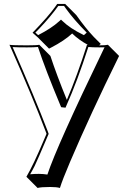

<svg xmlns="http://www.w3.org/2000/svg" viewBox="-20 -659 651 973"><path d="M27.8 -432.1Q42.5 -429.2 116.2 -429.2Q165.5 -429.2 179.2 -432.1L235.4 -375.5Q267.1 -279.3 318.8 -152.8Q371.1 -275.4 420.9 -432.1Q423.8 -431.6 426.3 -431.2Q379.9 -456.1 345.7 -489.3Q306.2 -452.6 238.3 -417.5Q230.5 -413.1 228.5 -412.6L171.9 -469.2L145 -493.2Q225.1 -576.2 258.3 -622.6Q261.7 -627.4 270 -639.2H310.1L366.7 -582.5Q413.1 -516.6 455.1 -472.2Q470.7 -456.1 490.7 -436.5L482.4 -429.2H483.9Q516.6 -429.2 526.9 -432.1L583.5 -375.5Q438.5 -81.1 335 161.6Q295.9 253.4 283.7 293.5Q267.1 288.6 234.4 288.6Q188.5 288.6 170.4 293.5L113.8 236.8Q148.4 178.7 204.6 45.4Q210.9 30.3 215.8 19L213.4 12.2Q147.5 -162.6 33.7 -419.4Q30.3 -426.8 27.8 -432.1ZM43.9 -420.4Q157.2 -163.1 222.7 8.3L226.6 19.5L225.1 22.9Q165.5 162.6 155.8 181.6Q144.5 204.1 132.8 224.1Q159.7 221.7 178.2 222.2Q198.2 222.2 220.2 225.6Q268.1 80.6 503.9 -407.2Q507.3 -414.1 509.8 -419.4Q499.5 -418.9 483.9 -418.9Q445.3 -418.9 427.7 -420.9Q372.1 -247.6 314.9 -120.1L312 -113.3L290 -115.7L287.6 -121.1Q210 -306.6 172.4 -420.9Q154.3 -418.9 116.2 -418.9Q67.9 -418.9 43.9 -420.4ZM419.4 -493.7Q354.5 -559.1 313.5 -616.2Q309.6 -621.6 304.7 -628.9H275.4Q236.8 -574.7 179.2 -514.2Q169.4 -503.9 159.2 -493.7L173.3 -481Q242.2 -516.6 278.8 -550.3Q280.8 -552.2 282.2 -553.2L289.1 -559.6L295.9 -553.2Q335 -515.1 401.4 -482.9Q403.8 -481.9 405.3 -481Z"/></svg>

Font: Linux Biolinum Shadow O
Style: Bold
Weight: 700
Designer: Philipp H. Poll
Foundry: Philipp H. Poll
Version: Version 0.9.2